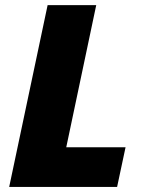

<svg xmlns="http://www.w3.org/2000/svg" viewBox="-20 -734 567 754"><path d="M16.1 0 167 -713.9H357.9L240.2 -155.8H473.1L439.9 0Z"/></svg>

Font: Open Sans Extrabold
Style: Italic
Weight: 800
Italic angle: -12°
Foundry: Ascender Corporation
Version: Version 1.10